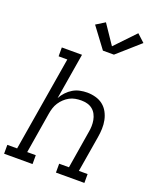

<svg xmlns="http://www.w3.org/2000/svg" viewBox="-187 -1079 962 1180"><g transform="rotate(20 293.5 -489.0)"><path d="M-13 0V-58H51L154 -677H97V-735H229L179 -434Q191 -456 208.5 -474.5Q226 -493 247 -505.5Q268 -518 292 -523Q316 -528 339 -528Q367 -528 394.5 -520.5Q422 -513 443 -496.5Q464 -480 477 -456Q490 -432 495.5 -405Q501 -378 500 -349.5Q499 -321 494 -292L455 -58H512V0H326V-58H390L430 -302Q434 -322 434.5 -342.5Q435 -363 431.5 -382Q428 -401 419 -418.5Q410 -436 395 -448Q380 -460 361 -465Q342 -470 321 -470Q321 -470 321 -470Q321 -470 321 -470Q302 -470 282.5 -466.5Q263 -463 245.5 -453.5Q228 -444 213 -430Q198 -416 187 -399Q176 -382 170 -363Q164 -344 161 -325L117 -58H173V0ZM341 -803 241 -937 299 -973 384 -847 509 -978 559 -932 413 -803Z"/></g></svg>

Font: Iosevka Etoile Light Oblique
Style: Regular
Weight: 300
Italic angle: -9°
Designer: Belleve Invis
Foundry: Belleve Invis
Version: Version 15.5.2; ttfautohint (v1.8.4)